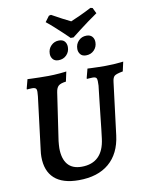

<svg xmlns="http://www.w3.org/2000/svg" viewBox="-106 -1075 882 1160"><g transform="rotate(-10 335.0 -494.5)"><path d="M202 -242Q201 -231 200 -219.5Q199 -208 199 -199Q199 -134 227.5 -99.5Q256 -65 313 -65Q378 -65 415.5 -101.5Q453 -138 462 -211Q465 -231 469 -269Q473 -307 478 -352Q483 -397 487.5 -437.5Q492 -478 495 -504Q498 -530 498 -530Q500 -564 495.5 -574Q491 -584 472 -584Q464 -584 450 -583Q436 -582 436 -582L435 -586L450 -643Q450 -643 470 -642Q490 -641 516 -640.5Q542 -640 560 -640Q584 -640 609.5 -641.5Q635 -643 652.5 -645Q670 -647 670 -647L657 -589Q618 -582 606 -573Q594 -564 591 -536L551 -215Q537 -105 468 -46.5Q399 12 282 12Q183 12 133 -33.5Q83 -79 83 -166Q83 -185 86 -206L126 -530Q130 -563 125.5 -573.5Q121 -584 100 -584Q91 -584 79.5 -583Q68 -582 68 -582L67 -586L82 -643Q82 -643 103.5 -642Q125 -641 155 -640.5Q185 -640 210 -640Q225 -640 244 -641Q263 -642 280.5 -643.5Q298 -645 309.5 -646.5Q321 -648 321 -648L308 -588Q275 -584 262 -572.5Q249 -561 245 -534ZM456 -723Q433 -723 421.5 -737Q410 -751 410 -770Q410 -800 429.5 -820Q449 -840 478 -840Q501 -840 513 -826.5Q525 -813 525 -792Q525 -763 505.5 -743Q486 -723 456 -723ZM287 -723Q264 -723 252.5 -737Q241 -751 241 -770Q241 -800 261 -820Q281 -840 309 -840Q333 -840 344.5 -826.5Q356 -813 356 -792Q356 -763 336.5 -743Q317 -723 287 -723ZM561 -963Q533 -944 504.5 -923Q476 -902 452.5 -884Q429 -866 414.5 -854.5Q400 -843 400 -843H382Q382 -843 370.5 -854.5Q359 -866 339.5 -884Q320 -902 297 -923Q274 -944 250 -963L276 -998L289 -1001Q321 -983 352.5 -966.5Q384 -950 403 -941Q425 -950 460 -966Q495 -982 531 -1001L544 -998Z"/></g></svg>

Font: Alegreya SemiBold
Style: Italic
Weight: 600
Italic angle: -7°
Designer: Juan Pablo del Peral
Foundry: Huerta Tipografica
Version: Version 2.009